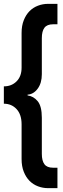

<svg xmlns="http://www.w3.org/2000/svg" viewBox="-24 -894 328 996"><path d="M274 -768H251Q220 -768 206.5 -750Q193 -732 193 -696V-509Q193 -463 171.5 -434Q150 -405 119 -403V-399Q150 -395 171.5 -369Q193 -343 193 -283V-96Q193 -60 206.5 -42Q220 -24 251 -24H274V82H225Q198 82 173 72.5Q148 63 129.5 44.5Q111 26 99.5 -2.5Q88 -31 88 -69V-249Q88 -300 62 -328Q36 -356 -4 -356V-446Q36 -446 62 -472Q88 -498 88 -543V-723Q88 -761 99.5 -789.5Q111 -818 129.5 -836.5Q148 -855 173 -864.5Q198 -874 225 -874H274Z"/></svg>

Font: Ranchers
Style: Regular
Weight: 400
Designer: Pablo Impallari, Brenda Gallo
Foundry: Pablo Impallari, Brenda Gallo
Version: Version 1.000; ttfautohint (v0.8) -G 200 -r 50